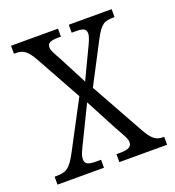

<svg xmlns="http://www.w3.org/2000/svg" viewBox="-104 -619 641 703"><g transform="rotate(-20 216.0 -268.0)"><path d="M2 0H183V-31H164C131 -31 121 -38 121 -55C121 -72 130 -88 143 -115L207 -246L273 -121C294 -84 303 -69 303 -56C303 -40 292 -31 258 -31H243V0H429V-31H423C399 -31 383 -41 360 -82L245 -289L328 -448C355 -499 368 -505 404 -505H408V-536H241V-505H256C286 -505 297 -500 297 -482C297 -468 288 -450 275 -423L226 -320L169 -430C155 -455 146 -470 146 -482C146 -495 152 -505 189 -505H199V-536H16V-505H23C53 -505 68 -493 90 -454L188 -277L89 -90C62 -40 48 -31 8 -31H2Z"/></g></svg>

Font: Noto Serif Armenian ExtraCondensed Light
Style: Regular
Weight: 300
Width: 2
Designer: Monotype Design Team
Foundry: Monotype Imaging Inc.
Version: Version 2.008